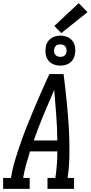

<svg xmlns="http://www.w3.org/2000/svg" viewBox="-46 -1209 580 1229"><path d="M-26 0V-70H24L25 -74Q34 -130 51 -186Q68 -242 87.5 -297.5Q107 -353 129 -408Q151 -463 174 -517.5Q197 -572 221 -626.5Q245 -681 270 -735H361Q368 -681 374 -626.5Q380 -572 385 -517.5Q390 -463 393.5 -408Q397 -353 398 -297.5Q399 -242 397.5 -186Q396 -130 387 -74V-70H428V0H258V-70H308L309 -74Q315 -115 318 -156.5Q321 -198 321 -240H146Q133 -199 121.5 -157.5Q110 -116 103 -74V-70H144V0ZM321 -310Q320 -391 314 -472Q308 -553 301 -634Q266 -554 232.5 -473Q199 -392 170 -310ZM340 -789Q317 -789 296 -797.5Q275 -806 262.5 -823Q250 -840 246.5 -862.5Q243 -885 247 -908Q249 -924 257.5 -938.5Q266 -953 279.5 -963Q293 -973 309 -977Q325 -981 340 -981Q363 -981 384 -972.5Q405 -964 418 -947Q431 -930 434.5 -907.5Q438 -885 434 -862Q431 -846 423 -831.5Q415 -817 401.5 -807Q388 -797 372 -793Q356 -789 340 -789ZM340 -845Q347 -845 353.5 -846.5Q360 -848 366 -852Q372 -856 375 -862.5Q378 -869 379 -875Q381 -885 379.5 -894.5Q378 -904 372.5 -911Q367 -918 358.5 -921.5Q350 -925 340 -925Q334 -925 327 -923.5Q320 -922 314.5 -918Q309 -914 305.5 -907.5Q302 -901 301 -895Q299 -885 300.5 -875.5Q302 -866 307.5 -859Q313 -852 322 -848.5Q331 -845 340 -845ZM346 -997 302 -1043 458 -1189 514 -1131Z"/></svg>

Font: Iosevka Curly Slab Oblique
Style: Regular
Weight: 400
Italic angle: -9°
Monospace: yes
Designer: Belleve Invis
Foundry: Belleve Invis
Version: Version 11.1.0; ttfautohint (v1.8.3)